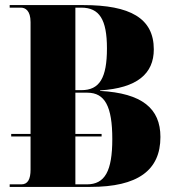

<svg xmlns="http://www.w3.org/2000/svg" viewBox="-20 -734 676 754"><path d="M18 0H335C521 0 610 -65 610 -196C610 -308 538 -368 373 -377V-379C519 -388 584 -445 584 -540C584 -663 490 -714 308 -714H18V-704H62C79 -704 100 -693 100 -647V-208H24V-198H100V-68C100 -30 89 -10 64 -10H18ZM300 -380H276V-704H299C370 -704 400 -658 400 -544C400 -428 371 -380 300 -380ZM321 -10H276V-198H379V-208H276V-370H323C392 -370 421 -316 421 -188C421 -62 392 -10 321 -10Z"/></svg>

Font: Noto Serif Display Condensed Black
Style: Regular
Weight: 900
Width: 3
Designer: Monotype Design Team
Foundry: Monotype Imaging Inc.
Version: Version 2.009